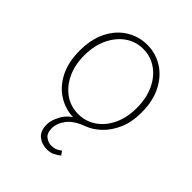

<svg xmlns="http://www.w3.org/2000/svg" viewBox="-199 -604 929 929"><g transform="rotate(45 266.0 -139.0)"><path d="M280 212Q244 212 219 191.5Q194 171 194 126Q194 96 215.5 58Q237 20 286 -4L266 12Q209 12 160.5 -17.5Q112 -47 83 -103Q54 -159 54 -238Q54 -318 83 -374.5Q112 -431 160.5 -460.5Q209 -490 266 -490Q323 -490 371 -460.5Q419 -431 448.5 -374.5Q478 -318 478 -238Q478 -172 456.5 -123.5Q435 -75 402 -44Q369 -13 334 0Q274 22 249 55.5Q224 89 224 124Q224 155 242 169.5Q260 184 282 184Q299 184 311 179Q323 174 336 164L350 184Q338 194 320.5 203Q303 212 280 212ZM266 -16Q317 -16 358 -44Q399 -72 422.5 -122Q446 -172 446 -238Q446 -304 422.5 -354.5Q399 -405 358 -433.5Q317 -462 266 -462Q215 -462 174.5 -433.5Q134 -405 110 -354.5Q86 -304 86 -238Q86 -172 110 -122Q134 -72 174.5 -44Q215 -16 266 -16Z"/></g></svg>

Font: Source Sans 3 ExtraLight ExtraLight
Style: Regular
Weight: 250
Version: Version 3.052;hotconv 1.1.0;makeotfexe 2.6.0